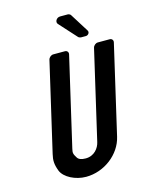

<svg xmlns="http://www.w3.org/2000/svg" viewBox="-126 -933 798 1019"><g transform="rotate(-15 273.0 -423.0)"><path d="M432 -157 545 -645C548 -657 540 -667 528 -667H463C451 -667 439 -657 436 -645L323 -157C316 -125 289 -89 242 -89C218 -89 203 -95 196 -107C182 -129 181 -136 186 -157L299 -645C302 -657 294 -667 282 -667H218C206 -667 194 -657 191 -645L78 -157C70 -124 71 -101 85 -64C101 -24 161 6 219 6C319 6 411 -65 432 -157ZM383 -716H410C424 -716 434 -731 427 -742L363 -844C361 -848 352 -852 348 -852H305C285 -852 272 -830 283 -817L370 -721C372 -719 380 -716 383 -716Z"/></g></svg>

Font: DIN Rundschrift
Style: MittelKursiv
Weight: 400
Version: Version 1.027